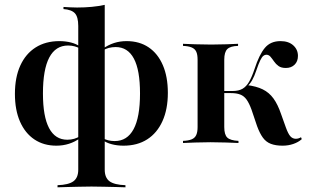

<svg xmlns="http://www.w3.org/2000/svg" viewBox="-20 -601 1303 807"><path d="M221.8 186.3V177.4Q268.5 175.8 288.7 160.9Q308.9 146 308.9 112.1V-491.9Q308.9 -529.8 294.8 -545.2Q280.6 -560.5 246.8 -562.9V-571.8Q261.3 -571 275.4 -570.2Q289.5 -569.4 304 -569.4Q336.3 -569.4 365.7 -572.2Q395.2 -575 420.2 -580.6V112.1Q420.2 146 440.3 160.9Q460.5 175.8 507.3 177.4V186.3Q492.7 185.5 469.4 185.1Q446 184.7 418.5 183.9Q391.1 183.1 364.5 183.1Q337.9 183.1 311.3 183.9Q284.7 184.7 261.7 185.1Q238.7 185.5 221.8 186.3ZM216.9 11.3Q163.7 11.3 124.6 -14.9Q85.5 -41.1 64.1 -89.9Q42.7 -138.7 42.7 -206.5Q42.7 -275.8 65.3 -325.4Q87.9 -375 129.8 -401.6Q171.8 -428.2 229.8 -428.2Q255.6 -428.2 279 -422.2Q302.4 -416.1 316.1 -404.8V-396.8Q307.3 -402.4 294.4 -406Q281.5 -409.7 266.1 -409.7Q213.7 -409.7 187.1 -359.3Q160.5 -308.9 160.5 -208.1Q160.5 -111.3 186.3 -62.5Q212.1 -13.7 262.9 -13.7Q278.2 -13.7 291.9 -17.7Q305.6 -21.8 315.3 -28.2L316.1 -20.2Q295.2 -4.8 270.2 3.2Q245.2 11.3 216.9 11.3ZM499.2 11.3Q472.6 11.3 449.6 5.2Q426.6 -0.8 412.1 -12.1L412.9 -20.2Q421.8 -14.5 434.7 -11.3Q447.6 -8.1 462.1 -8.1Q514.5 -8.1 541.5 -58.1Q568.5 -108.1 568.5 -208.1Q568.5 -306.5 542.7 -354.8Q516.9 -403.2 466.1 -403.2Q450.8 -403.2 437.1 -399.6Q423.4 -396 412.9 -388.7V-396.8Q434.7 -412.1 459.3 -420.2Q483.9 -428.2 512.1 -428.2Q566.1 -428.2 604.8 -402Q643.5 -375.8 664.5 -327Q685.5 -278.2 685.5 -210.5Q685.5 -141.9 662.9 -91.9Q640.3 -41.9 598.8 -15.3Q557.3 11.3 499.2 11.3Z M1167.7 11.3Q1138.7 11.3 1118.5 3.6Q1098.4 -4 1085.1 -22.2Q1071.8 -40.3 1060.5 -71L1037.1 -140.3Q1027.4 -166.9 1016.5 -182.3Q1005.6 -197.6 989.9 -203.6Q974.2 -209.7 950.8 -209.7H916.1V-218.5H958.1Q983.1 -218.5 999.2 -227.8Q1015.3 -237.1 1027 -257.3Q1038.7 -277.4 1050 -311.3Q1069.4 -371 1093.1 -399.6Q1116.9 -428.2 1158.9 -428.2Q1192.7 -428.2 1212.5 -410.5Q1232.3 -392.7 1232.3 -366.1Q1232.3 -342.7 1218.1 -329Q1204 -315.3 1181.5 -315.3Q1162.1 -315.3 1150.8 -323.4Q1139.5 -331.5 1131.9 -342.7Q1124.2 -354 1116.9 -362.5Q1109.7 -371 1099.2 -371Q1092.7 -371 1086.7 -366.1Q1080.6 -361.3 1073.8 -347.2Q1066.9 -333.1 1057.3 -304.8Q1049.2 -280.6 1039.9 -264.1Q1030.6 -247.6 1017.7 -237.1L1016.9 -243.5Q1057.3 -238.7 1084.3 -225.4Q1111.3 -212.1 1129.4 -187.1Q1147.6 -162.1 1161.3 -121.8L1181.5 -65.3Q1191.1 -38.7 1200.4 -28.2Q1209.7 -17.7 1223.4 -17.7Q1234.7 -17.7 1245.2 -24.2L1248.4 -16.1Q1233.9 -3.2 1212.9 4Q1191.9 11.3 1167.7 11.3ZM749.2 0V-8.9Q771.8 -9.7 785.5 -15.3Q799.2 -21 804.8 -33.5Q810.5 -46 810.5 -66.9V-350Q810.5 -371.8 804.8 -383.9Q799.2 -396 785.5 -401.6Q771.8 -407.3 749.2 -408.1V-416.9Q766.1 -416.1 800.4 -414.9Q834.7 -413.7 867.7 -413.7Q900.8 -413.7 932.3 -414.9Q963.7 -416.1 980.6 -416.9V-408.1Q948.4 -407.3 935.5 -394.8Q922.6 -382.3 922.6 -350V-66.9Q922.6 -34.7 935.5 -22.6Q948.4 -10.5 982.3 -8.9V0Q963.7 -0.8 930.6 -2Q897.6 -3.2 864.5 -3.2Q833.1 -3.2 800.4 -2Q767.7 -0.8 749.2 0Z"/></svg>

Font: Playfair 144pt
Style: Bold
Weight: 700
Version: Version 2.001;gftools[0.9.30]